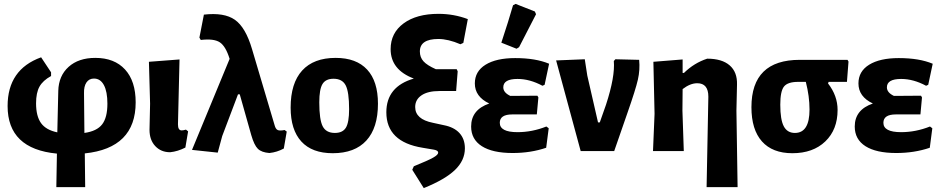

<svg xmlns="http://www.w3.org/2000/svg" viewBox="-20 -775 4835 985"><path d="M279 -309Q281 -386 332 -432Q383 -478 469 -478Q567 -478 621.5 -418.5Q676 -359 676 -250Q676 -15 415 12L417 185H269L272 13Q19 -11 19 -231Q19 -419 191 -481L242 -404V-385Q200 -362 182.5 -330.5Q165 -299 165 -245Q165 -179 190.5 -143.5Q216 -108 274 -96ZM411 -297 413 -93Q477 -102 504 -137Q531 -172 531 -243Q531 -305 513 -338.5Q495 -372 462 -372Q437 -372 423.5 -352Q410 -332 411 -297Z M853 6Q806 6 776.5 -25.5Q747 -57 747 -109L750 -243L744 -458L901 -470L893 -137Q893 -106 912 -106Q921 -106 934 -110L945 -101L931 -18Q892 2 853 6Z M1097 8 965 -6 1158 -473Q1138 -538 1107.5 -558Q1077 -578 1010 -570L1003 -582L1026 -700Q1130 -712 1185 -673.5Q1240 -635 1273 -523L1389 -132Q1394 -113 1404.5 -108Q1415 -103 1440 -108L1451 -100L1436 -13Q1401 6 1362 10Q1322 7 1303 -11.5Q1284 -30 1269 -82L1210 -291H1201L1120 -77Z M1702 -478Q1808 -478 1863.5 -418Q1919 -358 1919 -243Q1919 -119 1859.5 -54Q1800 11 1687 11Q1581 11 1526 -49Q1471 -109 1471 -223Q1471 -348 1530 -413Q1589 -478 1702 -478ZM1691 -371Q1651 -371 1634.5 -344Q1618 -317 1618 -250Q1618 -161 1635.5 -127Q1653 -93 1698 -93Q1738 -93 1754.5 -120Q1771 -147 1771 -215Q1771 -303 1753.5 -337Q1736 -371 1691 -371Z M2154 190 2095 96 2103 78Q2177 48 2202.5 33.5Q2228 19 2228 8Q2228 -3 2207 -7L2148 -17Q1962 -47 1962 -199Q1962 -331 2103 -372Q1984 -417 1984 -523Q1984 -606 2050.5 -655Q2117 -704 2230 -704Q2308 -704 2380 -677L2357 -555L2342 -548Q2279 -575 2229 -575Q2134 -575 2134 -511Q2134 -481 2152.5 -460.5Q2171 -440 2216 -420H2323L2328 -409L2320 -308H2234Q2175 -308 2142.5 -286Q2110 -264 2110 -226Q2110 -163 2201 -145L2256 -133Q2309 -123 2337 -92.5Q2365 -62 2365 -14Q2365 48 2314 97Q2263 146 2154 190Z M2612 -748 2625 -755 2724 -716 2730 -702Q2713 -668 2643 -533L2630 -525L2552 -556Q2590 -671 2612 -748ZM2610 10Q2507 10 2452 -25Q2397 -60 2397 -126Q2397 -212 2490 -244Q2416 -279 2416 -347Q2416 -409 2471 -443Q2526 -477 2623 -477Q2728 -477 2797 -448L2774 -340L2763 -335Q2698 -370 2635 -370Q2562 -370 2562 -327Q2562 -300 2598 -283L2737 -284L2742 -275L2734 -188H2608Q2544 -188 2544 -145Q2544 -97 2635 -97Q2710 -97 2783 -126L2795 -117L2782 -17Q2703 10 2610 10Z M3259 -468Q3264 -417 3252.5 -366.5Q3241 -316 3199 -196L3131 0H2959L2833 -465L2980 -471L2993 -387L3048 -147H3057L3089 -238Q3136 -382 3129 -462L3137 -471Z M3482 -470V-401H3489Q3541 -452 3608 -474Q3684 -474 3723.5 -439.5Q3763 -405 3761 -341L3758 -207L3764 185H3605L3614 -279Q3614 -348 3557 -348Q3521 -348 3482 -318L3481 -207L3488 0H3330L3338 -191L3332 -458Z M4045 11Q3943 11 3889 -49.5Q3835 -110 3835 -225Q3835 -468 4083 -468H4328L4333 -459L4325 -355H4231L4228 -347Q4277 -284 4277 -211Q4277 -110 4214 -49.5Q4151 11 4045 11ZM4058 -93Q4133 -93 4133 -213Q4133 -281 4114 -355H4075Q4021 -355 4002 -331Q3983 -307 3983 -238Q3983 -161 4001 -127Q4019 -93 4058 -93Z M4578 10Q4475 10 4420 -25Q4365 -60 4365 -126Q4365 -212 4458 -244Q4384 -279 4384 -347Q4384 -409 4439 -443Q4494 -477 4591 -477Q4696 -477 4765 -448L4742 -340L4731 -335Q4666 -370 4603 -370Q4530 -370 4530 -327Q4530 -300 4566 -283L4705 -284L4710 -275L4702 -188H4576Q4512 -188 4512 -145Q4512 -97 4603 -97Q4678 -97 4751 -126L4763 -117L4750 -17Q4671 10 4578 10Z"/></svg>

Font: Alegreya Sans SC ExtraBold
Style: Regular
Weight: 800
Designer: Juan Pablo del Peral
Foundry: Huerta Tipografica
Version: Version 2.007